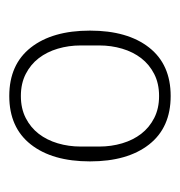

<svg xmlns="http://www.w3.org/2000/svg" viewBox="-7 -737 388 414"><g transform="rotate(90 187.0 -530.0)"><path d="M187 -356Q119 -356 82.5 -402.5Q46 -449 46 -530Q46 -611 82.5 -657.5Q119 -704 187 -704Q255 -704 291.5 -657.5Q328 -611 328 -530Q328 -449 291.5 -402.5Q255 -356 187 -356ZM187 -381Q214 -381 234.5 -391.5Q255 -402 268.5 -419.5Q282 -437 289 -460.5Q296 -484 296 -510V-550Q296 -576 289 -599.5Q282 -623 268.5 -640.5Q255 -658 234.5 -668.5Q214 -679 187 -679Q160 -679 139.5 -668.5Q119 -658 105.5 -640.5Q92 -623 85 -599.5Q78 -576 78 -550V-510Q78 -484 85 -460.5Q92 -437 105.5 -419.5Q119 -402 139.5 -391.5Q160 -381 187 -381Z"/></g></svg>

Font: IBM Plex Sans Thai ExtraLight
Style: Regular
Weight: 200
Designer: Mike Abbink, Paul van der Laan, Pieter van Rosmalen, Ben Mitchell, Mark Frömberg
Foundry: Bold Monday
Version: Version 1.1